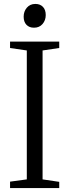

<svg xmlns="http://www.w3.org/2000/svg" viewBox="-20 -954 352 974"><path d="M116 -44V-698L31 -710.5V-743H280.5V-710.5L196 -698V-44L280.5 -31.5V0H31V-32.5ZM152 -813.5Q128.5 -813.5 114.2 -828.2Q100 -843 100 -869.5Q100 -896 116.2 -915Q132.5 -934 159 -934H160Q183.5 -934 197.8 -919.2Q212 -904.5 212 -877.5Q212 -851 195.8 -832.2Q179.5 -813.5 153 -813.5Z"/></svg>

Font: Merriweather 72pt Light
Style: Regular
Weight: 300
Version: Version 2.100